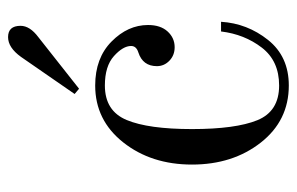

<svg xmlns="http://www.w3.org/2000/svg" viewBox="-150 -574 736 476"><g transform="rotate(-90 218.0 -336.0)"><path d="M364 -684Q392 -684 392 -653Q392 -630 364 -609L236 -508L223 -519L315 -652Q338 -684 364 -684ZM244 12Q157 12 102.5 -57.5Q48 -127 48 -228Q48 -329 103 -398.5Q158 -468 244 -468Q312 -468 353 -427.5Q394 -387 394 -337Q394 -306 378 -288.5Q362 -271 339 -271Q319 -271 305.5 -284Q292 -297 292 -315Q292 -350 326 -361Q342 -366 342 -379Q342 -399 317 -421.5Q292 -444 244 -444Q181 -444 158.5 -390Q136 -336 136 -228Q136 -120 158 -66Q180 -12 244 -12Q305 -12 338 -55Q371 -98 378 -156H402Q398 -91 357 -39.5Q316 12 244 12Z"/></g></svg>

Font: Old Standard TT
Style: Regular
Weight: 400
Designer: Alexey Kryukov <alexios@thessalonica.org.ru>
Version: Version 1.0